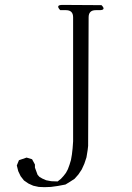

<svg xmlns="http://www.w3.org/2000/svg" viewBox="-20 -774 540 786"><path d="M88.9 -128.9 111.3 -122.1 123 -100.6V-87.9L133.8 -58.6L141.6 -49.8L153.3 -43L168.9 -36.1L189.5 -32.2L215.8 -31.2L229.5 -42L240.2 -53.7L250 -66.4L257.8 -81.1L264.6 -99.6L270.5 -119.1L274.4 -141.6L277.3 -167L279.3 -195.3V-703.1Q279.3 -732.4 250 -732.4H226.6Q206.1 -753.9 235.4 -753.9L395.5 -752.9Q416 -732.4 386.7 -732.4H372.1Q342.8 -732.4 342.8 -703.1L340.8 -176.8L338.9 -160.2L334 -129.9L325.2 -103.5L314.5 -80.1L300.8 -59.6L285.2 -42L265.6 -29.3L248 -18.6L216.8 -12.7L188.5 -8.8L162.1 -7.8L138.7 -8.8L116.2 -13.7L96.7 -22.5L78.1 -35.2L64.5 -52.7L54.7 -73.2L48.8 -96.7L57.6 -118.2Z"/></svg>

Font: B2 Hana
Style: Regular
Weight: 500
Version: 2020-08-05; (max)